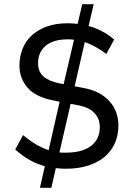

<svg xmlns="http://www.w3.org/2000/svg" viewBox="-20 -788 632 908"><path d="M169 100 192 -2Q119 -21 52 -81L89 -149Q151 -97 210 -78L262 -307L237 -312Q150 -328 111 -372.5Q72 -417 72 -478Q72 -519 86 -555.5Q100 -592 128.5 -619Q157 -646 200 -662Q243 -678 300 -678Q324 -678 347 -675L369 -768H423L399 -665Q464 -648 520 -601L483 -533Q457 -552 432 -566Q407 -580 381 -589L333 -380L375 -372Q418 -364 449 -347Q480 -330 500.5 -306Q521 -282 530.5 -253.5Q540 -225 540 -195Q540 -149 523.5 -111.5Q507 -74 475.5 -47Q444 -20 397.5 -5Q351 10 291 10Q266 10 244 7L223 100ZM314 -297 261 -67Q269 -66 276 -66Q283 -66 291 -66Q368 -66 410 -97.5Q452 -129 452 -187Q452 -227 426.5 -253.5Q401 -280 352 -290ZM160 -489Q160 -449 185.5 -426.5Q211 -404 260 -394L281 -390L330 -600Q323 -601 316 -601.5Q309 -602 302 -602Q232 -602 196 -571.5Q160 -541 160 -489Z"/></svg>

Font: Gantari
Style: Regular
Weight: 400
Designer: Anugrah Pasau
Foundry: Lafontype
Version: Version 1.000; ttfautohint (v1.8.4)